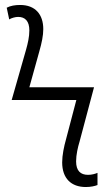

<svg xmlns="http://www.w3.org/2000/svg" viewBox="-20 -743 452 772"><path d="M325 9C345 9 362 5 372 1V-48C363 -44 349 -40 334 -40C304 -40 286 -56 286 -94C286 -121 293 -151 300 -174L358 -392H98L138 -536C148 -571 154 -600 154 -626C154 -685 122 -723 61 -723C41 -723 22 -720 7 -712L17 -665C27 -671 42 -675 53 -675C81 -675 98 -658 98 -621C98 -595 92 -569 85 -544L27 -341H287L246 -185C237 -153 230 -119 230 -90C230 -26 266 9 325 9Z"/></svg>

Font: Noto Sans SemiCondensed Light
Style: Regular
Weight: 300
Width: 4
Designer: Monotype Design Team
Foundry: Monotype Imaging Inc.
Version: Version 2.013